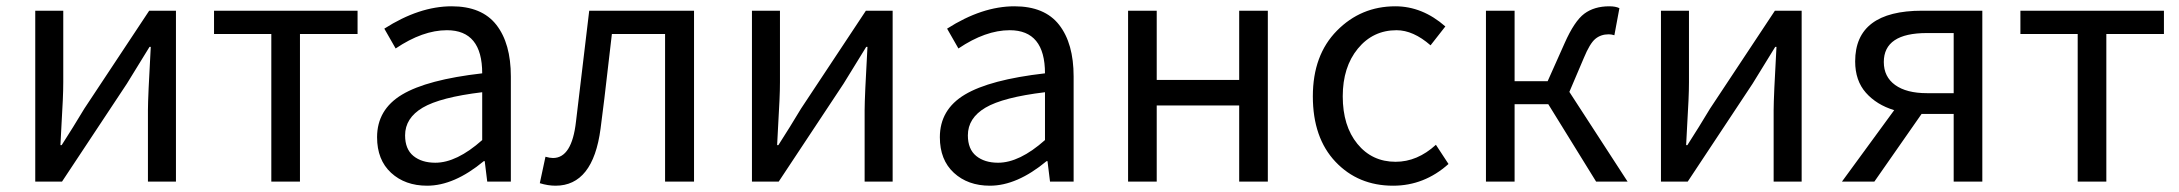

<svg xmlns="http://www.w3.org/2000/svg" viewBox="-20 -577 6923 610"><path d="M92 0V-543H181V-316Q181 -291 179.5 -258Q178 -225 175.5 -183Q173 -141 172 -116H176Q212 -172 248 -232L454 -543H539V0H450V-227Q450 -268 459 -428H455Q397 -334 383 -311L177 0Z M842 0V-469H660V-543H1116V-469H933V0Z M1337 13Q1267 13 1222.5 -28Q1178 -69 1178 -141Q1178 -229 1257.5 -276.5Q1337 -324 1512 -344Q1512 -481 1400 -481Q1323 -481 1237 -423L1201 -486Q1312 -557 1415 -557Q1511 -557 1557 -498Q1603 -439 1603 -334V0H1528L1520 -65H1517Q1423 13 1337 13ZM1363 -60Q1431 -60 1512 -132V-284Q1379 -268 1323 -235Q1267 -202 1267 -147Q1267 -103 1293.5 -81.5Q1320 -60 1363 -60Z M1745 13Q1721 13 1695 5L1713 -79Q1727 -75 1737 -75Q1797 -75 1810 -191Q1813 -216 1852 -543H2185V0H2093V-469H1924Q1920 -435 1913 -374.5Q1906 -314 1900 -263Q1894 -212 1888 -168Q1864 13 1745 13Z M2369 0V-543H2458V-316Q2458 -291 2456.5 -258Q2455 -225 2452.5 -183Q2450 -141 2449 -116H2453Q2489 -172 2525 -232L2731 -543H2816V0H2727V-227Q2727 -268 2736 -428H2732Q2674 -334 2660 -311L2454 0Z M3125 13Q3055 13 3010.5 -28Q2966 -69 2966 -141Q2966 -229 3045.5 -276.5Q3125 -324 3300 -344Q3300 -481 3188 -481Q3111 -481 3025 -423L2989 -486Q3100 -557 3203 -557Q3299 -557 3345 -498Q3391 -439 3391 -334V0H3316L3308 -65H3305Q3211 13 3125 13ZM3151 -60Q3219 -60 3300 -132V-284Q3167 -268 3111 -235Q3055 -202 3055 -147Q3055 -103 3081.5 -81.5Q3108 -60 3151 -60Z M3564 0V-543H3655V-323H3917V-543H4008V0H3917V-242H3655V0Z M4406 13Q4295 13 4223 -63Q4151 -139 4151 -271Q4151 -402 4227.5 -479.5Q4304 -557 4413 -557Q4499 -557 4572 -493L4525 -433Q4470 -481 4417 -481Q4342 -481 4294 -422.5Q4246 -364 4246 -271Q4246 -177 4292.5 -120Q4339 -63 4414 -63Q4483 -63 4542 -117L4582 -56Q4505 13 4406 13Z M4701 0V-543H4792V-319H4897L4951 -440Q4982 -510 5013.5 -533.5Q5045 -557 5093 -557Q5113 -557 5125 -551L5109 -465Q5100 -468 5091 -468Q5066 -468 5048.5 -453.5Q5031 -439 5012 -393L4966 -285L5151 0H5051L4899 -246H4792V0Z M5257 0V-543H5346V-316Q5346 -291 5344.5 -258Q5343 -225 5340.5 -183Q5338 -141 5337 -116H5341Q5377 -172 5413 -232L5619 -543H5704V0H5615V-227Q5615 -268 5624 -428H5620Q5562 -334 5548 -311L5342 0Z M6187 0V-215H6087H6085L5935 0H5832L5998 -227Q5942 -244 5908 -282.5Q5874 -321 5874 -382Q5874 -543 6087 -543H6278V0ZM6102 -281H6187V-472H6102Q5965 -472 5965 -380Q5965 -333 6001 -307Q6037 -281 6102 -281Z M6581 0V-469H6399V-543H6855V-469H6672V0Z"/></svg>

Font: Noto Sans SC
Style: Regular
Weight: 400
Designer: Ryoko NISHIZUKA  (kana, bopomofo & ideographs); Paul D. Hunt (Latin, Greek & Cyrillic); Sandoll Communications , Soo-you
Foundry: Adobe
Version: Version 2.002;hotconv 1.0.116;makeotfexe 2.5.65601